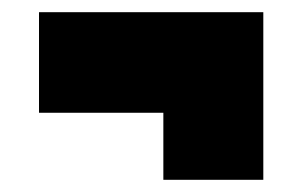

<svg xmlns="http://www.w3.org/2000/svg" viewBox="-20 -471 496 315"><path d="M44 -286V-451H412V-176H248V-286Z"/></svg>

Font: Georama Condensed Black
Style: Regular
Weight: 900
Width: 3
Designer: Jean-Baptiste Levee
Foundry: Production Type
Version: Version 1.000